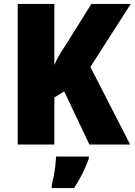

<svg xmlns="http://www.w3.org/2000/svg" viewBox="-20 -734 684 975"><path d="M641 0H434L306 -270L256 -239V0H70V-714H256V-404Q265 -426 278.5 -449.5Q292 -473 307 -495L444 -714H644L439 -394ZM431 72Q416 112 398.5 147.5Q381 183 356 221H243V207Q248 187 253 160.5Q258 134 261 107Q264 80 265 61H431Z"/></svg>

Font: Noto Sans Gujarati SemiCondensed Black
Style: Regular
Weight: 900
Width: 4
Designer: Jelle Bosma - Monotype Design Team, Universal Thirst
Foundry: Monotype Imaging Inc.
Version: Version 2.106; ttfautohint (v1.8.4.7-5d5b)